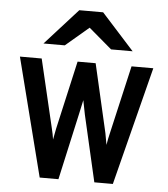

<svg xmlns="http://www.w3.org/2000/svg" viewBox="-52 -779 721 826"><g transform="rotate(5 308.0 -366.0)"><path d="M20 -511H114L184 -214Q190 -190 193 -168Q200 -205 202 -215L269 -511H347L415 -215Q417 -207 424 -165Q428 -191 434 -215L502 -511H596L466 0H386L320 -287Q309 -344 308 -348L295 -288L231 0H150ZM308 -661 208 -576H116L257 -732H360L501 -576H408Z"/></g></svg>

Font: Overpass Mono Light
Style: Bold
Weight: 600
Monospace: yes
Designer: Delve Withrington, Dave Bailey
Foundry: Delve Fonts
Version: Version 1.000;DELV;Overpass